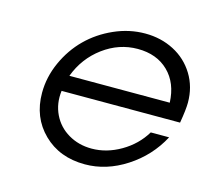

<svg xmlns="http://www.w3.org/2000/svg" viewBox="-87 -661 842 775"><g transform="rotate(15 333.5 -273.5)"><path d="M553.2 -180.2H629.9Q584 -93.8 501.2 -40.3Q418.5 13.2 329.1 13.2Q222.7 13.2 155.3 -53Q87.9 -119.1 87.9 -221.2Q87.9 -287.1 116.2 -349.9Q144.5 -412.6 190.9 -458.5Q237.3 -504.4 300 -532.2Q362.8 -560.1 429.2 -560.1Q495.1 -560.1 549.3 -532Q603.5 -503.9 635.3 -452.1Q667 -400.4 667 -335Q667 -306.2 657.2 -249H162.1Q155.3 -195.3 176.8 -150.6Q198.2 -106 241.5 -80.6Q284.7 -55.2 338.9 -55.2Q401.4 -55.2 460.4 -89.6Q519.5 -124 553.2 -180.2ZM176.8 -315.9H596.2Q592.8 -397.5 544.2 -444.8Q495.6 -492.2 416 -492.2Q337.9 -492.2 272 -443.4Q206.1 -394.5 176.8 -315.9Z"/></g></svg>

Font: Involve
Style: Italic
Weight: 400
Italic angle: -10.5°
Designer: Stefan Peev
Foundry: Context Ltd.
Version: Version 1.001